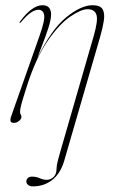

<svg xmlns="http://www.w3.org/2000/svg" viewBox="-20 -452 424 718"><path d="M220.5 148Q206.5 196.5 175.5 220.8Q144.5 245 103 245Q91.5 245 85 239.5Q78.5 234 78.5 226.5Q78.5 219.5 83.8 214Q89 208.5 100 208.5Q115.5 208.5 128.8 214.5Q142 220.5 155 220.5Q169 220.5 180.2 210Q191.5 199.5 191.5 178.5Q191.5 167.5 196.2 149.2Q201 131 206 113.5L331 -319.5Q347.5 -377 340.5 -397.2Q333.5 -417.5 307.5 -417.5Q283 -417.5 242.5 -389.8Q202 -362 158.5 -299.5Q115 -237 81 -131.5Q69 -94.5 63.5 -75.2Q58 -56 56.5 -47.5Q55 -39 55 -33.5Q55 -27.5 57.5 -24Q60 -20.5 60 -14.5Q60 -7 51.2 0.2Q42.5 7.5 32 7.5Q20.5 7.5 19.2 0Q18 -7.5 23 -20.5L128 -318.5Q149 -378 145 -396.8Q141 -415.5 123.5 -415.5Q112.5 -415.5 97 -406Q81.5 -396.5 58 -368.5Q55 -365 53.5 -366.5Q52 -368 54.5 -371Q78.5 -403.5 99.5 -418Q120.5 -432.5 138.5 -432.5Q171 -432.5 171 -397.5Q171 -379 160.8 -347.2Q150.5 -315.5 138 -283.8Q125.5 -252 119 -233.5Q171.5 -341.5 227.2 -387Q283 -432.5 326 -432.5Q355.5 -432.5 364 -417Q372.5 -401.5 368.2 -374.2Q364 -347 354 -312.5Z"/></svg>

Font: Fraunces 144pt Thin
Style: Italic
Weight: 100
Italic angle: -16°
Version: Version 1.000;[b76b70a41]